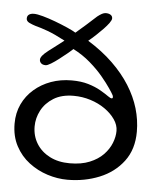

<svg xmlns="http://www.w3.org/2000/svg" viewBox="-49 -681 636 746"><g transform="rotate(5 268.5 -308.0)"><path d="M241 21Q202.5 21 163.2 8.5Q124 -4 91 -29Q58 -54 38 -91.8Q18 -129.5 18 -179Q18 -220.5 34 -254.5Q50 -288.5 78.5 -313.2Q107 -338 144.2 -351.5Q181.5 -365 225 -365Q261.5 -365 289.2 -356.8Q317 -348.5 337.5 -336.8Q358 -325 372 -315Q380.5 -309 385 -309Q389.5 -309 389.5 -314Q389.5 -318.5 387.5 -322Q384.5 -328 371.8 -347Q359 -366 337.8 -391.5Q316.5 -417 287 -442.5Q257.5 -468 220.5 -487Q214 -480.5 199.8 -468.8Q185.5 -457 169.2 -444.5Q153 -432 139 -423.5Q125 -415 118.5 -415Q106.5 -415 100.5 -420.8Q94.5 -426.5 94.5 -434.5Q94.5 -438 96 -441.8Q97.5 -445.5 100.5 -449.5Q107.5 -458.5 124.2 -471.5Q141 -484.5 158 -497.2Q175 -510 183 -516.5Q141.5 -538.5 114 -548.5Q86.5 -558.5 66.5 -563.5Q53.5 -567.5 41.5 -573.2Q29.5 -579 29.5 -589.5Q29.5 -600 36.8 -605Q44 -610 56 -610Q68.5 -610 91.2 -603.8Q114 -597.5 140 -587.8Q166 -578 188.8 -568Q211.5 -558 222.5 -551Q238 -564.5 260.8 -584.2Q283.5 -604 301.5 -621Q311 -628.5 319 -632.8Q327 -637 334 -637Q345.5 -637 352.8 -632.2Q360 -627.5 360 -618.5Q360 -612 351.8 -600.5Q343.5 -589 330.5 -575.5Q317.5 -562 303 -548.5Q288.5 -535 275 -524Q331.5 -489 372.5 -449.2Q413.5 -409.5 440.5 -366.5Q467.5 -323.5 480.8 -278.8Q494 -234 494 -188.5Q494 -119.5 458.8 -72.8Q423.5 -26 365.8 -2.5Q308 21 241 21ZM244.5 -43.5Q290 -43.5 322.2 -56.8Q354.5 -70 375 -91.2Q395.5 -112.5 405.2 -137Q415 -161.5 415 -184.5Q415 -207.5 400 -229.2Q385 -251 360 -268.5Q335 -286 303.2 -296Q271.5 -306 237.5 -306Q190.5 -306 159.2 -286.5Q128 -267 112.2 -237Q96.5 -207 96.5 -174.5Q96.5 -137 115 -107.2Q133.5 -77.5 166.8 -60.5Q200 -43.5 244.5 -43.5Z"/></g></svg>

Font: Gluten Thin Light
Style: Regular
Weight: 300
Version: Version 1.300